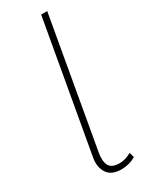

<svg xmlns="http://www.w3.org/2000/svg" viewBox="-198 -778 638 823"><g transform="rotate(-30 121.0 -366.5)"><path d="M140 7Q91 7 71 -22.5Q51 -52 58 -96L172 -740H202L90 -104Q83 -65 94.5 -42.5Q106 -20 145 -20Q162 -20 178 -25.5Q194 -31 204 -37L211 -13Q196 -3 176.5 2Q157 7 140 7Z"/></g></svg>

Font: Livvic Thin
Style: Italic
Weight: 250
Italic angle: -10°
Designer: Jacques Le Bailly, Baron von Fonthausen
Version: Version 1.001; ttfautohint (v1.8.2)